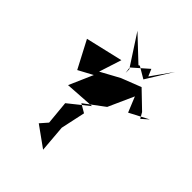

<svg xmlns="http://www.w3.org/2000/svg" viewBox="-296 -1151 1377 1377"><g transform="rotate(45 392.5 -463.0)"><path d="M733 -571 708 -615 579 -739 428 -680 285 -602 340 -773 57 -707 166 -499 283 -562 293 -598 196 -376 424 -391 273 -270 290 -90 241 -34 397 78 380 -128 420 -314 355 -352 505 -464 592 -658 640 -541 785 -617ZM461 -839 452 -834 272 -1004 426 -767V-730L419 -778L536 -881L559 -827L672 -986L549 -787Z"/></g></svg>

Font: Asimov Silicon
Style: Regular
Weight: 400
Designer: Google
Version: Version 2.000980; 2014